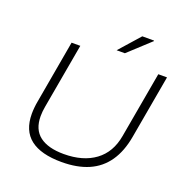

<svg xmlns="http://www.w3.org/2000/svg" viewBox="-151 -1007 1123 1159"><g transform="rotate(20 410.0 -428.0)"><path d="M368 12Q235 12 167.5 -40.5Q100 -93 100 -201Q100 -219 102 -240.5Q104 -262 108 -283L179 -686H235L161 -268Q158 -253 156.5 -236Q155 -219 155 -206Q155 -120 209 -79Q263 -38 364 -38Q487 -38 564.5 -95Q642 -152 661 -262L736 -686H792L720 -279Q703 -181 658 -116Q613 -51 540.5 -19.5Q468 12 368 12ZM450 -736 567 -868H642L643 -865L503 -736Z"/></g></svg>

Font: Archivo SemiExpanded Thin
Style: Italic
Weight: 250
Width: 6
Italic angle: -10°
Designer: Hector Gatti
Foundry: Omnibus-Type
Version: Version 2.001